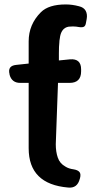

<svg xmlns="http://www.w3.org/2000/svg" viewBox="-20 -835 431 864"><path d="M287 9Q109 -6 109 -168V-462H71Q33 -462 23 -499V-501Q13 -539 53 -543L109 -549V-649Q109 -725 164 -780Q199 -815 276 -815Q305 -815 335 -807Q357 -802 365.5 -786.5Q374 -771 370 -749L367 -733Q365 -719 358 -715Q351 -711 337 -713Q322 -716 308 -716L289 -715Q254 -709 249 -661Q248 -656 247.5 -652Q247 -648 247 -643Q246 -635 245.5 -623.5Q245 -612 245 -595V-563L295 -568Q345 -572 345 -523V-514Q345 -462 293 -462H241L231 -186Q231 -152 240 -126Q249 -99 275 -85Q289 -76 311 -73Q330 -70 337.5 -61Q345 -52 340 -33L339 -30Q328 13 287 9Z"/></svg>

Font: MaokenZhuyuanTi
Style: Regular
Weight: 400
Designer: Fontworks Inc & LongZhuTi team: ZERO子、时光羊、荆南、频凡、刘鹏、Little White Dog、帆影Magmeta、奈白不弍、白日月球、ChaoTawei、雨三（排名不分先后）
Version: Version 1.000; 20230222